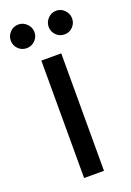

<svg xmlns="http://www.w3.org/2000/svg" viewBox="-171 -712 521 762"><g transform="rotate(-20 89.5 -331.0)"><path d="M47 0V-496H131V0ZM10 -562Q-11 -562 -25.5 -576.5Q-40 -591 -40 -612Q-40 -632 -25.5 -647Q-11 -662 10 -662Q30 -662 45 -647Q60 -632 60 -612Q60 -591 45 -576.5Q30 -562 10 -562ZM170 -562Q149 -562 134.5 -576.5Q120 -591 120 -612Q120 -632 134.5 -647Q149 -662 170 -662Q190 -662 204.5 -647Q219 -632 219 -612Q219 -591 204.5 -576.5Q190 -562 170 -562Z"/></g></svg>

Font: DM Sans 9pt 36pt
Style: Regular
Weight: 400
Version: Version 4.004;gftools[0.9.30]